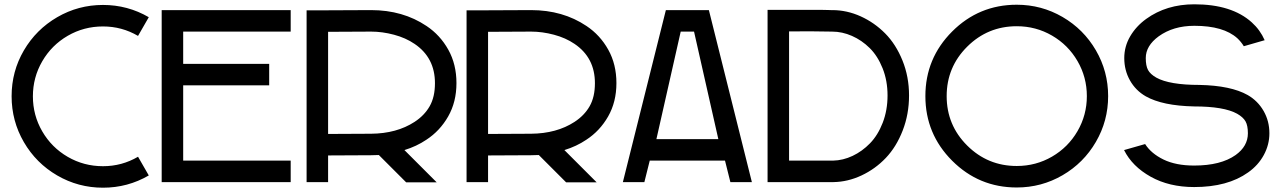

<svg xmlns="http://www.w3.org/2000/svg" viewBox="-20 -847 5965 893"><path d="M459 -824Q344 -824 246 -767Q148 -710 91 -612.5Q34 -515 34 -399.5Q34 -284 91 -186Q148 -88 246 -31Q344 26 459 26Q574 26 672 -31L622 -118Q547 -74 459 -74Q370 -74 295 -117.5Q220 -161 176.5 -236Q133 -311 133 -399Q133 -487 176.5 -562Q220 -637 295 -680.5Q370 -724 459 -724Q547 -724 622 -680L672 -767Q574 -824 459 -824Z M732 -800V-700V-550V-450V-100V0H1332V-100H832V-450H1232V-550H832V-700H1332V-800H832Z M1706 -800Q1587 -800 1488 -799H1406V0H1506V-124L1706 -125Q1724 -125 1742 -126L1869 1H2011L1861 -149Q1917 -166 1963 -197Q2026 -238 2064.5 -305.5Q2103 -373 2103 -460.5Q2103 -548 2065 -616Q2027 -684 1964 -726Q1854 -800 1706 -800ZM1706 -700Q1758 -700 1812.5 -685.5Q1867 -671 1908 -643Q2003 -579 2003 -460Q2003 -396 1978.5 -353Q1954 -310 1908 -280Q1825 -226 1706 -225L1506 -224V-699Q1605 -700 1706 -700Z M2450 -800Q2331 -800 2232 -799H2150V0H2250V-124L2450 -125Q2468 -125 2486 -126L2613 1H2755L2605 -149Q2661 -166 2707 -197Q2770 -238 2808.5 -305.5Q2847 -373 2847 -460.5Q2847 -548 2809 -616Q2771 -684 2708 -726Q2598 -800 2450 -800ZM2450 -700Q2502 -700 2556.5 -685.5Q2611 -671 2652 -643Q2747 -579 2747 -460Q2747 -396 2722.5 -353Q2698 -310 2652 -280Q2569 -226 2450 -225L2250 -224V-699Q2349 -700 2450 -700Z M3077 -800 2877 0H2977L3002 -100H3352L3377 0H3477L3277 -800ZM3146 -700H3208L3321 -200H3033Z M3662 -801Q3613 -801 3574 -801H3550V0H3650H3653H3855H3856Q3923 -1 3987 -31Q4051 -61 4100 -112.5Q4149 -164 4178.5 -240Q4208 -316 4208 -403Q4208 -490 4177.5 -565.5Q4147 -641 4097 -691.5Q4047 -742 3983 -771Q3919 -800 3851 -800H3850Q3850 -800 3844.5 -800Q3839 -800 3829 -800.5Q3819 -801 3805.5 -801Q3792 -801 3774.5 -801Q3757 -801 3739.5 -801Q3722 -801 3701.5 -801Q3681 -801 3662 -801ZM3662 -701Q3753 -702 3850 -700Q3897 -700 3942.5 -680Q3988 -660 4025 -623.5Q4062 -587 4085 -529.5Q4108 -472 4108 -403Q4108 -334 4085.5 -276Q4063 -218 4026.5 -180.5Q3990 -143 3945.5 -122Q3901 -101 3855 -100H3653H3650V-701Q3652 -701 3656 -701Q3660 -701 3662 -701Z M4709 -825Q4533 -825 4408.5 -700.5Q4284 -576 4284 -400Q4284 -224 4408.5 -99.5Q4533 25 4709 25Q4824 25 4922 -32Q5020 -89 5077 -187Q5134 -285 5134 -400Q5134 -515 5077 -613Q5020 -711 4922 -768Q4824 -825 4709 -825ZM4709 -725Q4798 -725 4873 -681.5Q4948 -638 4991.5 -563Q5035 -488 5035 -400Q5035 -312 4991.5 -237Q4948 -162 4873 -118.5Q4798 -75 4709 -75Q4574 -75 4478.5 -170Q4383 -265 4383 -400Q4383 -535 4478.5 -630Q4574 -725 4709 -725Z M5535 -827Q5709 -827 5802 -743Q5841 -708 5862 -660L5765 -632Q5753 -652 5735 -669Q5671 -727 5535 -727Q5437 -727 5369 -678Q5309 -634 5309 -577Q5309 -541 5319.5 -521.5Q5330 -502 5358 -486Q5419 -452 5559 -452Q5705 -449 5783 -405Q5830 -378 5857 -331Q5884 -284 5884 -227Q5884 -174 5858 -126Q5832 -78 5785 -45Q5690 23 5534 23Q5418 23 5332 -25Q5246 -73 5208 -149L5306 -177Q5334 -133 5391.5 -105Q5449 -77 5534 -77Q5658 -77 5727 -126Q5784 -167 5784 -227Q5784 -263 5773 -282.5Q5762 -302 5734 -318Q5673 -352 5534 -352Q5387 -355 5309 -399Q5262 -426 5235.5 -473Q5209 -520 5209 -577Q5209 -631 5236.5 -678Q5264 -725 5311 -759Q5405 -827 5535 -827Z"/></svg>

Font: Serreria Sobria
Style: Medium
Weight: 500
Version: Version 001.000